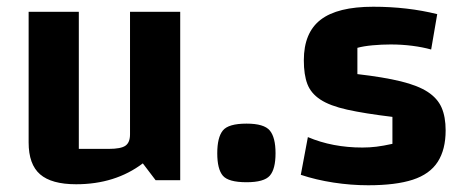

<svg xmlns="http://www.w3.org/2000/svg" viewBox="-20 -535 1379 570"><path d="M515 -500V0H442L404 -50Q363 -19 313.5 -3.5Q264 12 206 12Q133 12 99 -17.5Q65 -47 65 -112V-500H214V-93H303Q339 -93 352.5 -102.5Q366 -112 366 -136V-500Z M625 -80Q625 -127 641.5 -147.5Q658 -168 712 -168Q764 -168 781 -147.5Q798 -127 798 -80Q798 -33 781 -13.5Q764 6 712 6Q658 6 641.5 -13.5Q625 -33 625 -80Z M882 -356Q882 -438 932 -476.5Q982 -515 1088 -515Q1139 -515 1186.5 -509.5Q1234 -504 1278 -493L1260 -388Q1235 -395 1204 -399Q1173 -403 1140 -403Q1113 -403 1086 -400.5Q1059 -398 1041 -393V-315Q1119 -306 1170 -293.5Q1221 -281 1250 -262Q1279 -243 1291 -215.5Q1303 -188 1303 -148Q1303 -91 1279.5 -54.5Q1256 -18 1205.5 -1.5Q1155 15 1073 15Q1022 15 970 7Q918 -1 873 -16L894 -128Q967 -97 1056 -97Q1077 -97 1097.5 -99.5Q1118 -102 1145 -108V-188Q1062 -198 1010.5 -209.5Q959 -221 931 -239.5Q903 -258 892.5 -285.5Q882 -313 882 -356Z"/></svg>

Font: Changa ExtraLight SemiBold
Style: Regular
Weight: 600
Version: Version 3.002; ttfautohint (v1.8.2)